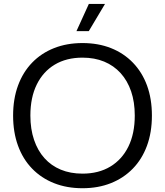

<svg xmlns="http://www.w3.org/2000/svg" viewBox="-20 -958 847 986"><path d="M403.6 8.6Q323.1 8.6 257.6 -17.4Q192.1 -43.3 144.8 -92.2Q97.4 -141.1 72.4 -210.1Q47.3 -279 47.3 -364.3Q47.3 -450.3 72.7 -519.1Q98.1 -587.9 145.1 -636.4Q192.1 -685 257.6 -710.9Q323.1 -736.9 403.6 -736.9Q484.7 -736.9 550 -710.9Q615.3 -685 662.6 -636.1Q710 -587.1 735.1 -518.7Q760.1 -450.3 760.1 -364.3Q760.1 -278.3 734.7 -209.4Q709.3 -140.4 661.9 -91.9Q614.6 -43.3 549.3 -17.4Q484 8.6 403.6 8.6ZM403.6 -66.3Q486.4 -66.3 546.6 -102.6Q606.9 -139 639.5 -205.6Q672.1 -272.3 672.1 -364.3Q672.1 -434 653.4 -488.8Q634.6 -543.6 599.5 -582.4Q564.4 -621.1 515 -641.6Q465.6 -662 403.6 -662Q321 -662 261.1 -626.1Q201.3 -590.3 168.6 -523.6Q136 -457 136 -364.3Q136 -295.3 154.8 -239.9Q173.6 -184.4 208.3 -145.8Q243 -107.1 292.3 -86.7Q341.6 -66.3 403.6 -66.3ZM372.6 -798.1 436.3 -937.9H519.3L435.9 -798.1Z"/></svg>

Font: Mona Sans ExtraLight
Style: Regular
Weight: 200
Designer: Deni Anggara
Foundry: GitHub
Version: Version 2.000